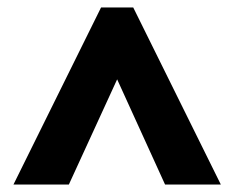

<svg xmlns="http://www.w3.org/2000/svg" viewBox="-20 -737 625 513"><path d="M250 -717 16 -244H164L293 -525L421 -244H570L336 -717Z"/></svg>

Font: Noto Sans Gurmukhi Black
Style: Regular
Weight: 900
Designer: Jelle Bosma - Monotype Design Team
Foundry: Monotype Imaging Inc.
Version: Version 2.004